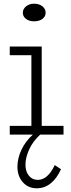

<svg xmlns="http://www.w3.org/2000/svg" viewBox="-20 -720 382 1027"><path d="M162.1 -606Q136.2 -606 119.1 -618.9Q102.1 -631.8 102.1 -651.9Q102.1 -671.9 119.4 -686Q136.7 -700.2 162.1 -700.2Q189.5 -700.2 206.8 -686.3Q224.1 -672.4 224.1 -651.9Q224.1 -631.8 207 -618.9Q189.9 -606 162.1 -606ZM194.8 0Q155.3 36.6 135.7 80.1Q116.2 123.5 116.2 161.1Q116.2 197.3 134.5 219.7Q152.8 242.2 182.1 242.2Q235.4 242.2 272.9 163.1L306.2 185.1Q284.7 233.4 251.7 260.3Q218.8 287.1 176.8 287.1Q130.4 287.1 101.8 254.4Q73.2 221.7 73.2 171.9Q73.2 127.4 94.5 81.8Q115.7 36.1 155.8 0H32.2V-46.9H147.9V-424.8H32.2V-471.2H203.1V-46.9H319.8V0Z"/></svg>

Font: BioRhyme Light
Style: Regular
Weight: 300
Designer: Aoife Mooney
Foundry: Aoife Mooney Type
Version: Version 1.500;PS 001.500;hotconv 1.0.88;makeotf.lib2.5.64775